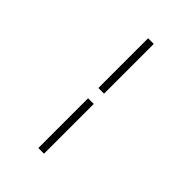

<svg xmlns="http://www.w3.org/2000/svg" viewBox="-262 -807 1124 1124"><g transform="rotate(45 300.0 -245.5)"><path d="M277 -288V-700H324V-288ZM277 209V-203H324V209Z"/></g></svg>

Font: Red Hat Mono VF Light
Style: Regular
Weight: 300
Monospace: yes
Designer: Pentagram, MCKL
Foundry: Pentagram, MCKL
Version: Version 1.023